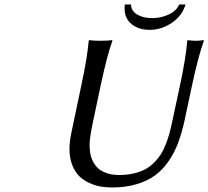

<svg xmlns="http://www.w3.org/2000/svg" viewBox="-20 -827 930 857"><path d="M808.1 -807.1Q793 -755.9 746.6 -724.9Q700.2 -693.8 648.9 -693.8Q598.1 -693.8 567.1 -719.5Q536.1 -745.1 536.1 -789.1Q536.1 -801.3 537.1 -807.1H564.9Q564.9 -778.8 591.8 -762.5Q618.7 -746.1 660.2 -746.1Q698.7 -746.1 733.9 -762.7Q769 -779.3 779.8 -807.1ZM783.2 -444.8Q809.1 -565.9 815.9 -645L817.9 -647.9Q835.9 -645 853 -645Q870.1 -645 888.2 -647.9L890.1 -645Q866.2 -581.1 836.9 -444.8L804.2 -291Q792 -234.9 775.6 -190.9Q759.3 -147 733.2 -108.4Q707 -69.8 672.4 -44.4Q637.7 -19 588.9 -4.6Q540 9.8 479 9.8Q453.1 9.8 429 5.6Q404.8 1.5 378.9 -10.3Q353 -22 334 -40.5Q314.9 -59.1 302.5 -90.3Q290 -121.6 290 -162.1Q290 -194.3 298.8 -235.8L342.8 -444.8Q369.6 -569.8 376 -645L377.9 -647.9Q396 -645 429.2 -645Q461.9 -645 480 -647.9L481.9 -645Q459 -584.5 429.2 -444.8L392.1 -269Q379.9 -209.5 379.9 -180.2Q379.9 -159.7 383.1 -141.6Q386.2 -123.5 395.5 -105.5Q404.8 -87.4 418.9 -74.7Q433.1 -62 457 -54Q481 -45.9 512.2 -45.9Q547.9 -45.9 577.6 -53Q607.4 -60.1 628.9 -71.8Q650.4 -83.5 668.5 -101.8Q686.5 -120.1 698.2 -138.7Q710 -157.2 719.7 -182.4Q729.5 -207.5 735.4 -228.5Q741.2 -249.5 747.1 -276.9Z"/></svg>

Font: Linear Smooth
Style: Italic
Weight: 400
Designer: Philipp H. Poll, Flanker
Foundry: Philipp H. Poll, reworked by Flanker
Version: Version 1.061 | FøM Fix